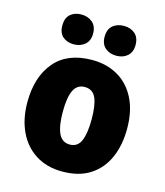

<svg xmlns="http://www.w3.org/2000/svg" viewBox="-115 -854 819 952"><g transform="rotate(15 294.5 -378.5)"><path d="M550 -278Q550 -194 521.5 -129Q493 -64 436 -27Q379 10 293 10Q214 10 156.5 -26.5Q99 -63 68.5 -128Q38 -193 38 -278Q38 -408 103.5 -485.5Q169 -563 296 -563Q370 -563 427.5 -530Q485 -497 517.5 -433Q550 -369 550 -278ZM220 -277Q220 -205 237.5 -167Q255 -129 295 -129Q335 -129 351.5 -167Q368 -205 368 -278Q368 -351 351.5 -387.5Q335 -424 294 -424Q255 -424 237.5 -387.5Q220 -351 220 -277ZM107 -690Q107 -729 129 -748Q151 -767 185 -767Q219 -767 242 -747.5Q265 -728 265 -690Q265 -653 242 -633.5Q219 -614 185 -614Q151 -614 129 -633Q107 -652 107 -690ZM324 -690Q324 -729 346.5 -748Q369 -767 404 -767Q438 -767 460.5 -747.5Q483 -728 483 -690Q483 -653 460.5 -633.5Q438 -614 404 -614Q369 -614 346.5 -633.5Q324 -653 324 -690Z"/></g></svg>

Font: Noto Sans Hebrew SemiCondensed Black
Style: Regular
Weight: 900
Width: 4
Designer: Ben Nathan
Foundry: Google LLC
Version: Version 3.001; ttfautohint (v1.8.4.7-5d5b)